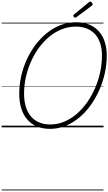

<svg xmlns="http://www.w3.org/2000/svg" viewBox="-20 -1561 1329 2354"><path d="M591 19Q504 19 434 -10Q364 -39 315.5 -94.5Q267 -150 241.5 -229.5Q216 -309 216 -410Q216 -518 239.5 -624.5Q263 -731 307.5 -829Q352 -927 415 -1010.5Q478 -1094 555.5 -1156.5Q633 -1219 724 -1253.5Q815 -1288 915 -1288Q1004 -1288 1073 -1260Q1142 -1232 1190 -1179Q1238 -1126 1263.5 -1050.5Q1289 -975 1289 -880Q1289 -773 1265.5 -665.5Q1242 -558 1197.5 -457.5Q1153 -357 1091 -270.5Q1029 -184 951 -119Q873 -54 782.5 -17.5Q692 19 591 19ZM596 -35Q686 -35 768 -69.5Q850 -104 921 -165Q992 -226 1049 -307.5Q1106 -389 1146.5 -483Q1187 -577 1208.5 -678Q1230 -779 1230 -878Q1230 -963 1208.5 -1029.5Q1187 -1096 1145.5 -1141.5Q1104 -1187 1044.5 -1211Q985 -1235 910 -1235Q820 -1235 738 -1202.5Q656 -1170 585 -1111.5Q514 -1053 457 -975Q400 -897 359.5 -805Q319 -713 297 -613.5Q275 -514 275 -412Q275 -323 296.5 -252.5Q318 -182 359.5 -133.5Q401 -85 460.5 -60Q520 -35 596 -35ZM903 -1344Q895 -1344 887 -1352Q879 -1360 879 -1368Q879 -1370 879.5 -1373.5Q880 -1377 884 -1381L1068 -1532Q1073 -1536 1076.5 -1538.5Q1080 -1541 1085 -1541Q1092 -1541 1099 -1536Q1106 -1531 1111 -1523Q1116 -1515 1116 -1508Q1116 -1504 1115 -1500.5Q1114 -1497 1108 -1493L918 -1351Q913 -1348 910 -1346Q907 -1344 903 -1344ZM0 763H1249V773H0ZM0 -20H1249V0H0ZM0 -505H1249V-500H0ZM0 -1283H1249V-1273H0Z"/></svg>

Font: Playwrite NL Guides
Style: Regular
Weight: 400
Designer: Veronika Burian, José Scaglione
Foundry: TypeTogether
Version: Version 1.003